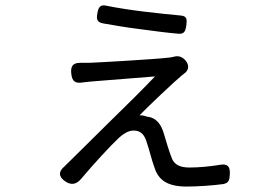

<svg xmlns="http://www.w3.org/2000/svg" viewBox="-20 -645 1020 706"><path d="M512 -602C462 -608 410 -616 371 -624C349 -629 342 -619 338 -596C334 -574 337 -563 359 -559C399 -552 450 -543 501 -537C551 -530 600 -524 636 -521C657 -519 662 -530 665 -551C668 -574 668 -586 644 -588C610 -591 562 -596 512 -602ZM452 -422C391 -418 331 -415 308 -414C299 -414 289 -414 279 -414C250 -415 239 -404 242 -375C245 -346 256 -337 285 -342C293 -343 302 -344 312 -345C360 -349 503 -360 550 -364C510 -322 446 -258 382 -196C319 -133 257 -73 219 -35C218 -34 218 -34 217 -33C194 -14 195 5 220 22C242 37 261 33 278 13C325 -43 389 -112 413 -134C431 -152 452 -165 471 -165C501 -165 513 -146 521 -117C528 -98 539 -52 548 -29C563 19 598 41 667 41C706 41 763 37 800 32C821 28 824 18 825 -3C827 -32 818 -44 789 -39C754 -33 710 -29 677 -29C642 -29 619 -39 610 -68C602 -88 590 -128 583 -152C574 -185 556 -213 520 -216C512 -220 501 -221 493 -221C526 -255 623 -347 649 -368C651 -370 654 -372 658 -375C676 -388 676 -407 661 -424C651 -435 637 -441 622 -437C617 -436 613 -435 608 -434C578 -430 514 -426 452 -422Z"/></svg>

Font: GenSenRounded2 TW R
Style: Regular
Weight: 400
Version: Version 2.100;PS 2.1;hotconv 16.6.51;makeotf.lib2.5.65220 DE